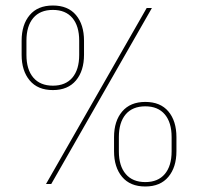

<svg xmlns="http://www.w3.org/2000/svg" viewBox="-20 -668 718 697"><path d="M147 0 512.5 -639H531.5L166 0ZM507.5 9Q452.5 9 423.2 -26Q394 -61 394 -119V-170Q394 -228.5 423.5 -263.2Q453 -298 507.5 -298Q562.5 -298 591.5 -263.2Q620.5 -228.5 620.5 -170V-119Q620.5 -61 591.2 -26Q562 9 507.5 9ZM507.5 -7Q553.5 -7 578.2 -36.2Q603 -65.5 603 -118.5V-170.5Q603 -223.5 578.2 -252.8Q553.5 -282 507.5 -282Q461 -282 436.2 -252.8Q411.5 -223.5 411.5 -170.5V-118.5Q411.5 -65.5 436.5 -36.2Q461.5 -7 507.5 -7ZM172 -341Q117 -341 87.8 -376Q58.5 -411 58.5 -469V-520Q58.5 -578.5 87.8 -613.2Q117 -648 172 -648Q227 -648 256 -613.2Q285 -578.5 285 -520V-469Q285 -411 255.8 -376Q226.5 -341 172 -341ZM172 -357Q218 -357 242.8 -386.2Q267.5 -415.5 267.5 -468.5V-520.5Q267.5 -573.5 242.8 -602.8Q218 -632 172 -632Q125.5 -632 100.8 -602.8Q76 -573.5 76 -520.5V-468.5Q76 -415.5 101 -386.2Q126 -357 172 -357Z"/></svg>

Font: Anek Tamil Thin
Style: Regular
Weight: 250
Designer: Aadarsh Rajan (Tamil), Yesha Goshar (Latin)
Foundry: Ek Type
Version: Version 1.003